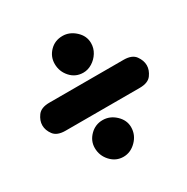

<svg xmlns="http://www.w3.org/2000/svg" viewBox="-132 -743 766 785"><g transform="rotate(-30 251.0 -350.5)"><path d="M233 -74Q198 -74 173.2 -100.8Q148.5 -127.5 148.5 -164Q148.5 -197 173.2 -222Q198 -247 233 -247Q267 -247 293.5 -222Q320 -197 320 -164Q320 -127.5 293.5 -100.8Q267 -74 233 -74ZM80.5 -285Q41 -285 25 -306.5Q9 -328 9 -351Q9 -373.5 25 -395.5Q41 -417.5 80.5 -417.5H430.5Q470.5 -417.5 486.2 -395.5Q502 -373.5 502 -351Q502 -328.5 486.2 -306.8Q470.5 -285 430.5 -285ZM263 -454Q226.5 -454 202.5 -480.8Q178.5 -507.5 178.5 -543.5Q178.5 -577.5 202.5 -602.2Q226.5 -627 263 -627Q296 -627 323 -602.2Q350 -577.5 350 -543.5Q350 -519.5 337.5 -499.2Q325 -479 305 -466.5Q285 -454 263 -454Z"/></g></svg>

Font: Edu SA Hand
Style: Regular
Weight: 400
Designer: Tina and Corey Anderson, Eben Sorkin, Mirko Velimirovic
Foundry: Google for Education
Version: Version 2.000